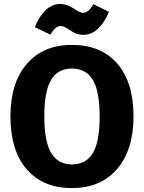

<svg xmlns="http://www.w3.org/2000/svg" viewBox="-20 -938 731 975"><path d="M403 -761Q367 -761 336 -784Q306 -806 289 -806Q261 -806 236 -762L157 -800Q177 -852 210.5 -885Q244 -918 286 -918Q320 -918 356 -894Q385 -873 402 -873Q430 -873 454 -917L533 -878Q512 -825 478.5 -793Q445 -761 403 -761ZM345 -710Q493 -710 575.5 -615Q658 -520 658 -347Q658 -177 575 -80Q492 17 345 17Q198 17 115.5 -78.5Q33 -174 33 -347Q33 -517 116 -613.5Q199 -710 345 -710ZM345 -103Q417 -103 451.5 -160.5Q486 -218 486 -347Q486 -476 451 -533Q416 -590 345 -590Q274 -590 239.5 -532.5Q205 -475 205 -347Q205 -219 240 -161Q275 -103 345 -103Z"/></svg>

Font: Fira Sans
Style: Bold
Weight: 700
Designer: bBox Type GmbH & Carrois Corporate GbR & Edenspiekermann AG
Foundry: bBox Type GmbH & Carrois Corporate GbR & Edenspiekermann AG
Version: Version 4.301;PS 004.301;hotconv 1.0.88;makeotf.lib2.5.64775